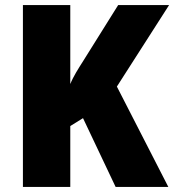

<svg xmlns="http://www.w3.org/2000/svg" viewBox="-20 -734 684 754"><path d="M641 0 439 -394 644 -714H444L307 -495C288 -465 268 -434 256 -404V-714H70V0H256V-239L306 -270L434 0Z"/></svg>

Font: Noto Sans Devanagari UI SemiCondensed Black
Style: Regular
Weight: 900
Width: 4
Designer: Jelle Bosma - Monotype Design Team
Foundry: Monotype Imaging Inc.
Version: Version 2.004